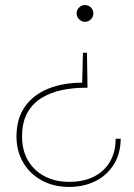

<svg xmlns="http://www.w3.org/2000/svg" viewBox="-20 -528 528 757"><path d="M323 -320 325 -182H315Q269 -182 225 -173Q181 -164 145 -142.5Q109 -121 88 -83.5Q67 -46 67 10Q67 65 90.5 105Q114 145 156 167Q198 189 253 189Q309 189 350 168.5Q391 148 413.5 109.5Q436 71 436 19H456Q455 80 427.5 122.5Q400 165 354.5 187Q309 209 253 209Q192 209 145 183.5Q98 158 71.5 113Q45 68 45 10Q45 -61 78.5 -108Q112 -155 170.5 -178.5Q229 -202 304 -202L307 -320ZM315 -508Q329 -508 338.5 -498.5Q348 -489 348 -475Q348 -462 338.5 -452Q329 -442 315 -442Q302 -442 292 -452Q282 -462 282 -475Q282 -489 292 -498.5Q302 -508 315 -508Z"/></svg>

Font: DM Sans 28pt Thin
Style: Regular
Weight: 250
Version: Version 4.004;gftools[0.9.30]